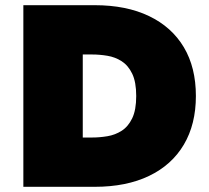

<svg xmlns="http://www.w3.org/2000/svg" viewBox="-20 -720 805 740"><path d="M345 0H70V-700H345Q467 -700 554.5 -658Q642 -616 688.5 -538Q735 -460 735 -350Q735 -241 688.5 -162.5Q642 -84 554.5 -42Q467 0 345 0ZM335 -510H299V-190H335Q364 -190 394 -195Q424 -200 449 -216Q474 -232 489.5 -264Q505 -296 505 -350Q505 -404 489.5 -436Q474 -468 449 -484Q424 -500 394 -505Q364 -510 335 -510Z"/></svg>

Font: Jost* Black
Style: Regular
Weight: 900
Version: Version 3.7